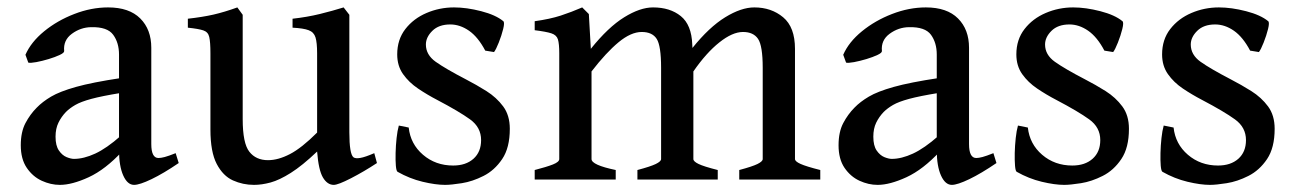

<svg xmlns="http://www.w3.org/2000/svg" viewBox="-20 -489 3534 523"><path d="M466.8 -44.9Q425.3 -16.6 392.8 -1Q360.4 14.6 345.2 14.6Q327.1 14.6 315.7 -11Q304.2 -36.6 304.2 -80.1V-340.3Q304.2 -372.6 288.3 -394.3Q272.5 -416 228.5 -415Q199.7 -414.6 175.8 -397Q151.9 -379.4 154.8 -350.1Q155.3 -345.2 142.8 -339.4Q130.4 -333.5 112.5 -328.1Q94.7 -322.8 78.9 -319.8Q63 -316.9 57.1 -318.4L49.3 -339.8Q64.5 -374.5 100.3 -403.8Q136.2 -433.1 182.4 -450.9Q228.5 -468.8 274.4 -468.8Q332 -468.8 362.1 -438.7Q392.1 -408.7 392.1 -358.9V-96.7Q392.1 -58.6 411.6 -58.6Q418.5 -58.6 428.7 -61.3Q439 -64 458.5 -71.8ZM309.1 -235.8Q257.8 -227.5 229 -219.7Q200.2 -211.9 185.1 -203.1Q169.9 -194.3 159.7 -184.1Q147 -170.9 139.2 -154.8Q131.3 -138.7 131.3 -116.7Q131.3 -92.3 140.4 -79.1Q149.4 -65.9 161.4 -61Q173.3 -56.2 181.6 -56.2Q208 -56.2 239.3 -70.6Q270.5 -85 309.1 -119.1L313 -76.7Q267.1 -27.3 221.7 -6.3Q176.3 14.6 143.1 14.6Q118.2 14.6 93.8 3.4Q69.3 -7.8 53 -31.7Q36.6 -55.7 36.6 -93.3Q36.6 -129.4 49.3 -153.6Q62 -177.7 80.1 -195.8Q95.7 -211.9 119.1 -225.8Q142.6 -239.7 186.8 -252.2Q231 -264.6 309.1 -276.4Z M1006.8 -44.9Q971.2 -21.5 936 -3.4Q900.9 14.6 889.2 14.6Q871.6 14.6 859.6 -5.6Q847.7 -25.9 843.8 -76.2Q803.2 -37.6 772.2 -18.1Q741.2 1.5 717 8.1Q692.9 14.6 671.9 14.6Q641.6 14.6 614.5 2.4Q587.4 -9.8 570.3 -42.5Q553.2 -75.2 553.2 -136.2V-343.8Q553.2 -374.5 550 -388.2Q546.9 -401.9 533.9 -406.2Q521 -410.6 491.7 -413.6V-438Q531.2 -442.4 561.3 -449.2Q591.3 -456.1 626.5 -468.8L641.1 -448.7V-164.6Q641.1 -98.6 659.2 -75.7Q677.2 -52.7 710 -52.7Q737.8 -52.7 769.8 -69.3Q801.8 -85.9 843.8 -127.9V-343.8Q843.8 -373 839.4 -387.2Q835 -401.4 820.8 -406.7Q806.6 -412.1 776.9 -413.6V-438Q816.4 -442.4 851.3 -450.9Q886.2 -459.5 916 -468.8L931.6 -448.7V-128.9Q931.6 -69.3 942.9 -60.5Q948.2 -56.6 961.4 -58.8Q974.6 -61 999.5 -71.8Z M1368.7 -138.2Q1368.7 -86.4 1347.9 -55.7Q1327.1 -24.9 1297.1 -9.8Q1267.1 5.4 1238 10Q1209 14.6 1192.4 14.6Q1166.5 14.6 1131.1 6.1Q1095.7 -2.4 1063 -21Q1059.6 -22.9 1058.3 -37.4Q1057.1 -51.8 1057.6 -72.3Q1058.1 -92.8 1060.3 -113Q1062.5 -133.3 1066.4 -147L1093.3 -141.6Q1098.1 -96.7 1132.3 -67.4Q1166.5 -38.1 1214.4 -38.1Q1249 -38.1 1269.8 -56.6Q1290.5 -75.2 1290.5 -107.4Q1290.5 -142.1 1260.5 -163.8Q1230.5 -185.5 1170.9 -216.8Q1143.6 -231 1118.7 -247.8Q1093.8 -264.6 1077.9 -287.1Q1062 -309.6 1062 -340.8Q1062 -381.3 1084.2 -409.9Q1106.4 -438.5 1141.8 -453.6Q1177.2 -468.8 1216.8 -468.8Q1251 -468.8 1290.8 -458.5Q1330.6 -448.2 1351.1 -431.2Q1355 -427.7 1350.6 -409.9Q1346.2 -392.1 1338.6 -373Q1331.1 -354 1325.7 -347.2L1301.8 -351.1Q1282.2 -388.2 1257.6 -405.3Q1232.9 -422.4 1206.5 -422.4Q1175.3 -422.4 1157.7 -405Q1140.1 -387.7 1140.1 -367.7Q1140.1 -339.8 1166.7 -320.8Q1193.4 -301.8 1249 -272.9Q1277.3 -258.3 1304.9 -241Q1332.5 -223.6 1350.6 -199.2Q1368.7 -174.8 1368.7 -138.2Z M1993.7 0V-25.9Q2028.8 -35.2 2043.2 -42.2Q2057.6 -49.3 2057.6 -55.7V-304.2Q2057.6 -364.3 2044.9 -383.1Q2032.2 -401.9 2003.9 -401.9Q1975.1 -401.9 1939.5 -373.5Q1903.8 -345.2 1868.7 -294.4V-55.7Q1868.7 -49.3 1882.6 -42.5Q1896.5 -35.6 1935.1 -25.9V0H1716.3V-25.9Q1751.5 -35.2 1766.1 -42.2Q1780.8 -49.3 1780.8 -55.7V-304.2Q1780.8 -364.3 1768.8 -383.1Q1756.8 -401.9 1728 -401.9Q1698.7 -401.9 1664.8 -373.8Q1630.9 -345.7 1591.3 -294.4V-55.7Q1591.3 -39.6 1657.2 -25.9V0H1436.5V-25.9Q1468.8 -34.2 1486.1 -41Q1503.4 -47.9 1503.4 -55.7V-343.8Q1503.4 -369.6 1499.8 -381.6Q1496.1 -393.6 1481.9 -398.2Q1467.8 -402.8 1436.5 -406.7V-431.2Q1478 -437 1507.3 -446.5Q1536.6 -456.1 1565.9 -468.8L1584 -450.7L1589.4 -356Q1636.7 -415 1680.2 -441.9Q1723.6 -468.8 1758.8 -468.8Q1805.2 -468.8 1834.5 -445.1Q1863.8 -421.4 1865.7 -367.7L1866.2 -358.4Q1911.6 -415 1955.3 -441.9Q1999 -468.8 2034.7 -468.8Q2081.1 -468.8 2113.3 -441.9Q2145.5 -415 2145.5 -356V-55.7Q2145.5 -49.3 2160.6 -42.5Q2175.8 -35.6 2214.4 -25.9V0Z M2694.3 -44.9Q2652.8 -16.6 2620.4 -1Q2587.9 14.6 2572.8 14.6Q2554.7 14.6 2543.2 -11Q2531.7 -36.6 2531.7 -80.1V-340.3Q2531.7 -372.6 2515.9 -394.3Q2500 -416 2456.1 -415Q2427.2 -414.6 2403.3 -397Q2379.4 -379.4 2382.3 -350.1Q2382.8 -345.2 2370.4 -339.4Q2357.9 -333.5 2340.1 -328.1Q2322.3 -322.8 2306.4 -319.8Q2290.5 -316.9 2284.7 -318.4L2276.9 -339.8Q2292 -374.5 2327.9 -403.8Q2363.8 -433.1 2409.9 -450.9Q2456.1 -468.8 2502 -468.8Q2559.6 -468.8 2589.6 -438.7Q2619.6 -408.7 2619.6 -358.9V-96.7Q2619.6 -58.6 2639.2 -58.6Q2646 -58.6 2656.2 -61.3Q2666.5 -64 2686 -71.8ZM2536.6 -235.8Q2485.4 -227.5 2456.5 -219.7Q2427.7 -211.9 2412.6 -203.1Q2397.5 -194.3 2387.2 -184.1Q2374.5 -170.9 2366.7 -154.8Q2358.9 -138.7 2358.9 -116.7Q2358.9 -92.3 2367.9 -79.1Q2377 -65.9 2388.9 -61Q2400.9 -56.2 2409.2 -56.2Q2435.5 -56.2 2466.8 -70.6Q2498 -85 2536.6 -119.1L2540.5 -76.7Q2494.6 -27.3 2449.2 -6.3Q2403.8 14.6 2370.6 14.6Q2345.7 14.6 2321.3 3.4Q2296.9 -7.8 2280.5 -31.7Q2264.2 -55.7 2264.2 -93.3Q2264.2 -129.4 2276.9 -153.6Q2289.6 -177.7 2307.6 -195.8Q2323.2 -211.9 2346.7 -225.8Q2370.1 -239.7 2414.3 -252.2Q2458.5 -264.6 2536.6 -276.4Z M3055.2 -138.2Q3055.2 -86.4 3034.4 -55.7Q3013.7 -24.9 2983.6 -9.8Q2953.6 5.4 2924.6 10Q2895.5 14.6 2878.9 14.6Q2853 14.6 2817.6 6.1Q2782.2 -2.4 2749.5 -21Q2746.1 -22.9 2744.9 -37.4Q2743.7 -51.8 2744.1 -72.3Q2744.6 -92.8 2746.8 -113Q2749 -133.3 2752.9 -147L2779.8 -141.6Q2784.7 -96.7 2818.8 -67.4Q2853 -38.1 2900.9 -38.1Q2935.5 -38.1 2956.3 -56.6Q2977.1 -75.2 2977.1 -107.4Q2977.1 -142.1 2947 -163.8Q2917 -185.5 2857.4 -216.8Q2830.1 -231 2805.2 -247.8Q2780.3 -264.6 2764.4 -287.1Q2748.5 -309.6 2748.5 -340.8Q2748.5 -381.3 2770.8 -409.9Q2793 -438.5 2828.4 -453.6Q2863.8 -468.8 2903.3 -468.8Q2937.5 -468.8 2977.3 -458.5Q3017.1 -448.2 3037.6 -431.2Q3041.5 -427.7 3037.1 -409.9Q3032.7 -392.1 3025.1 -373Q3017.6 -354 3012.2 -347.2L2988.3 -351.1Q2968.8 -388.2 2944.1 -405.3Q2919.4 -422.4 2893.1 -422.4Q2861.8 -422.4 2844.2 -405Q2826.7 -387.7 2826.7 -367.7Q2826.7 -339.8 2853.3 -320.8Q2879.9 -301.8 2935.5 -272.9Q2963.9 -258.3 2991.5 -241Q3019 -223.6 3037.1 -199.2Q3055.2 -174.8 3055.2 -138.2Z M3452.1 -138.2Q3452.1 -86.4 3431.4 -55.7Q3410.6 -24.9 3380.6 -9.8Q3350.6 5.4 3321.5 10Q3292.5 14.6 3275.9 14.6Q3250 14.6 3214.6 6.1Q3179.2 -2.4 3146.5 -21Q3143.1 -22.9 3141.8 -37.4Q3140.6 -51.8 3141.1 -72.3Q3141.6 -92.8 3143.8 -113Q3146 -133.3 3149.9 -147L3176.8 -141.6Q3181.6 -96.7 3215.8 -67.4Q3250 -38.1 3297.9 -38.1Q3332.5 -38.1 3353.3 -56.6Q3374 -75.2 3374 -107.4Q3374 -142.1 3344 -163.8Q3314 -185.5 3254.4 -216.8Q3227.1 -231 3202.1 -247.8Q3177.2 -264.6 3161.4 -287.1Q3145.5 -309.6 3145.5 -340.8Q3145.5 -381.3 3167.7 -409.9Q3189.9 -438.5 3225.3 -453.6Q3260.7 -468.8 3300.3 -468.8Q3334.5 -468.8 3374.3 -458.5Q3414.1 -448.2 3434.6 -431.2Q3438.5 -427.7 3434.1 -409.9Q3429.7 -392.1 3422.1 -373Q3414.6 -354 3409.2 -347.2L3385.3 -351.1Q3365.7 -388.2 3341.1 -405.3Q3316.4 -422.4 3290 -422.4Q3258.8 -422.4 3241.2 -405Q3223.6 -387.7 3223.6 -367.7Q3223.6 -339.8 3250.2 -320.8Q3276.9 -301.8 3332.5 -272.9Q3360.8 -258.3 3388.4 -241Q3416 -223.6 3434.1 -199.2Q3452.1 -174.8 3452.1 -138.2Z"/></svg>

Font: Gentium Book Plus
Style: Regular
Weight: 400
Designer: Victor Gaultney, Annie Olsen, Iska Routamaa, Becca Hirsbrunner
Foundry: SIL International
Version: Version 6.101